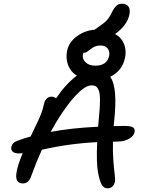

<svg xmlns="http://www.w3.org/2000/svg" viewBox="-20 -1045 766 1035"><path d="M83 -217.8Q59.1 -217.8 48.6 -227.3Q38.1 -236.8 41 -252Q43.5 -265.1 52.2 -273.7Q61 -282.2 79.1 -288.1Q114.7 -301.3 145 -309.1Q193.4 -406.7 206.1 -443.8Q212.4 -462.9 215.8 -479Q219.7 -500 230.5 -512Q241.2 -523.9 256.8 -523.9Q270.5 -523.9 282.2 -515.1Q336.4 -594.2 394 -637.2Q360.8 -657.7 347.2 -693.8Q333.5 -730 341.8 -772Q352.1 -818.8 395 -849.9Q438 -880.9 490.2 -884.8Q492.7 -886.2 499 -891.1Q505.4 -896 509.8 -898.9Q540.5 -919.4 555.2 -935.1Q569.8 -950.7 583 -978Q596.2 -1004.9 608.4 -1014.9Q620.6 -1024.9 637.2 -1024.9Q661.6 -1024.9 672.1 -1010.3Q682.6 -995.6 678.2 -970.2Q672.9 -938.5 651.6 -910.4Q630.4 -882.3 600.1 -861.8Q634.3 -843.3 648.4 -808.3Q662.6 -773.4 653.8 -732.9Q639.6 -663.6 574.2 -630.9Q595.7 -600.6 600.3 -540.5Q605 -480.5 595.2 -390.1Q594.7 -386.2 594 -377.7Q593.3 -369.1 592.8 -365.2Q611.8 -366.2 648.9 -366.2Q685.5 -366.2 697.3 -358.2Q709 -350.1 705.1 -332Q701.2 -312 675.8 -297.1Q650.4 -282.2 618.2 -282.2Q613.3 -282.2 603.3 -281.5Q593.3 -280.8 588.9 -280.8Q587.4 -224.1 591.3 -175.8Q595.2 -127.4 598.6 -102.1Q602.1 -76.7 599.1 -64Q595.2 -48.3 585.2 -39.1Q575.2 -29.8 561 -29.8Q540 -29.8 529.1 -47.9Q518.1 -65.9 508.8 -112.8Q498.5 -167 503.9 -278.8Q353.5 -271.5 206.1 -237.8Q177.7 -176.8 147.9 -95.2Q135.3 -56.2 103 -56.2Q57.6 -56.2 69.8 -120.1Q76.7 -158.2 102.1 -219.2Q93.3 -217.8 83 -217.8ZM426.8 -752.9Q422.4 -727.5 441.2 -709.2Q460 -690.9 494.1 -690.9Q557.6 -690.9 568.8 -746.1Q572.8 -767.6 560.3 -783.7Q547.9 -799.8 522 -799.8Q500 -799.8 483.4 -790Q466.8 -780.3 455.8 -770.8Q444.8 -761.2 437 -761.2H430.2Q429.7 -759.8 428.5 -757.1Q427.2 -754.4 426.8 -752.9ZM473.1 -585Q435.5 -585 375 -515.6Q314.5 -446.3 252.9 -334Q367.7 -355.5 508.8 -361.8Q509.3 -368.2 510.5 -379.9Q511.7 -391.6 512.2 -397.9Q515.6 -434.6 517.3 -459.5Q519 -484.4 519 -507.1Q519 -529.8 516.4 -543.2Q513.7 -556.6 508.3 -566.7Q502.9 -576.7 494.4 -580.8Q485.8 -585 473.1 -585Z"/></svg>

Font: Shantell Sans Irregular Bouncy
Style: Italic
Weight: 400
Italic angle: -11.31°
Designer: Stephen Nixon, Anya Danilova, Shantell Martin
Foundry: Arrow Type
Version: Version 1.006;[9816181b4]